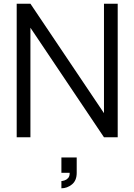

<svg xmlns="http://www.w3.org/2000/svg" viewBox="-20 -740 724 1035"><path d="M70 0V-720H144L540.5 -130V-720H614.5V0H540.5L144 -590.5V0ZM311 275V236Q317 236 328 232.5Q339 229 347.2 219.8Q355.5 210.5 355.5 195Q355.5 193.5 355.5 191.5H311V109H393.5V191.5Q393.5 233.5 367.8 254.2Q342 275 311 275Z"/></svg>

Font: Cns Manrope
Style: Regular
Weight: 400
Designer: Mikhail Sharanda
Foundry: Mikhail Sharanda
Version: Version 4.504